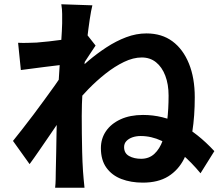

<svg xmlns="http://www.w3.org/2000/svg" viewBox="-20 -831 1040 902"><path d="M922 -17Q880 -68 833.5 -107.5Q787 -147 739 -169.5Q691 -192 641 -192Q620 -192 602.5 -186Q585 -180 574 -168.5Q563 -157 563 -140Q563 -111 586.5 -98Q610 -85 643 -85Q680 -85 705 -108Q730 -131 744.5 -171Q759 -211 765.5 -265Q772 -319 772 -382Q772 -435 756.5 -475.5Q741 -516 713 -538.5Q685 -561 646 -561Q606 -561 562.5 -540Q519 -519 476.5 -485.5Q434 -452 395 -412Q356 -372 325 -333V-482Q356 -512 395.5 -545.5Q435 -579 480 -608.5Q525 -638 572.5 -656Q620 -674 668 -674Q740 -674 790 -637Q840 -600 867.5 -532.5Q895 -465 895 -374Q895 -286 883.5 -212.5Q872 -139 845 -85.5Q818 -32 770.5 -2.5Q723 27 651 27Q595 27 550.5 10Q506 -7 480 -43Q454 -79 454 -135Q454 -180 478 -215Q502 -250 546.5 -270.5Q591 -291 652 -291Q745 -291 827 -248Q909 -205 987 -121ZM284 -528Q268 -526 243 -523Q218 -520 189.5 -516.5Q161 -513 132 -509Q103 -505 78 -502L65 -630Q87 -629 106.5 -629.5Q126 -630 152 -631Q176 -633 209.5 -636.5Q243 -640 277.5 -645Q312 -650 342 -656Q372 -662 389 -668L429 -617Q421 -605 409 -587Q397 -569 385 -550.5Q373 -532 364 -518L305 -330Q289 -307 265.5 -272Q242 -237 215.5 -198.5Q189 -160 164 -123.5Q139 -87 119 -60L41 -169Q60 -193 85 -224.5Q110 -256 136.5 -291.5Q163 -327 189 -362.5Q215 -398 237.5 -429.5Q260 -461 275 -484L277 -510ZM272 -721Q272 -743 272 -765.5Q272 -788 268 -811L414 -806Q408 -783 401.5 -739.5Q395 -696 388.5 -640Q382 -584 376.5 -522.5Q371 -461 367.5 -400Q364 -339 364 -286Q364 -245 364.5 -203Q365 -161 366 -117Q367 -73 370 -26Q371 -13 373 10.5Q375 34 377 51H239Q241 34 241.5 11.5Q242 -11 242 -23Q243 -72 244 -114Q245 -156 245.5 -203Q246 -250 248 -312Q249 -335 251 -370.5Q253 -406 255.5 -448.5Q258 -491 261 -535Q264 -579 266.5 -617.5Q269 -656 270.5 -683.5Q272 -711 272 -721Z"/></svg>

Font: Farlight84_Sys_V01
Style: Bold
Weight: 700
Designer: Monotype Design Team, Nadine Chahine and Nizar Qandah
Foundry: Monotype Imaging Inc.
Version: Version 2.004;October 31, 2024;FontCreator 14.0.0.2814 64-bi